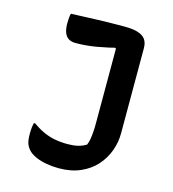

<svg xmlns="http://www.w3.org/2000/svg" viewBox="-108 -797 817 907"><g transform="rotate(15 300.0 -343.5)"><path d="M273 -101Q300 -101 322 -106Q344 -111 363 -123Q369 -138 371.5 -153Q374 -168 375.5 -187Q377 -206 377 -230Q377 -275 377 -322Q377 -369 377 -417.5Q377 -466 377 -518Q377 -570 377 -626L400 -583L352 -610L402 -606Q371 -598 341.5 -591.5Q312 -585 285.5 -580.5Q259 -576 234 -574Q209 -572 185 -572Q164 -572 150.5 -581Q137 -590 130.5 -607.5Q124 -625 124 -651Q124 -666 125 -678.5Q126 -691 129 -700Q161 -701 193.5 -702.5Q226 -704 259 -705Q292 -706 324.5 -706.5Q357 -707 390 -707Q430 -707 455.5 -699Q481 -691 492.5 -674.5Q504 -658 504 -632Q504 -586 504 -536Q504 -486 504 -433Q504 -380 504 -325Q504 -270 504 -215Q504 -171 488.5 -129Q473 -87 443 -53.5Q413 -20 367.5 0Q322 20 262 20Q231 20 202.5 15Q174 10 151.5 0.5Q129 -9 115 -22Q106 -31 99.5 -42Q93 -53 90.5 -67Q88 -81 88 -100Q88 -119 89.5 -132.5Q91 -146 94 -156H100Q128 -136 154.5 -124Q181 -112 210 -106.5Q239 -101 273 -101Z"/></g></svg>

Font: Recursive Monospace Casual SemiBold
Style: Regular
Weight: 600
Version: Version 1.047